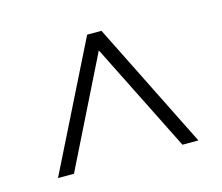

<svg xmlns="http://www.w3.org/2000/svg" viewBox="-58 -772 524 453"><g transform="rotate(-15 204.5 -545.5)"><path d="M204 -657 72 -391H33L187 -700H222L376 -391H337Z"/></g></svg>

Font: Bebas Neue Book
Style: Regular
Weight: 400
Designer: Ryoichi Tsunekawa
Foundry: Ryoichi Tsunekawa
Version: Version 001.003